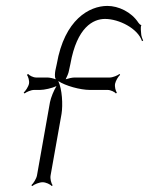

<svg xmlns="http://www.w3.org/2000/svg" viewBox="-20 -616 504 649"><path d="M60 -303 63 -300C69 -305 85 -312 95 -312H115C130 -312 156 -318 171 -325C162 -311 152 -286 149 -271L105 -23C103 -12 93 4 86 10L89 13C96 7 113 0 124 0C135 0 150 7 155 13L158 10C153 4 149 -12 151 -23L188 -231C193 -262 190 -315 177 -342C201 -326 251 -312 284 -312H344C354 -312 368 -305 372 -300L375 -303C371 -308 367 -323 369 -333C371 -343 380 -358 386 -363L384 -366C378 -361 361 -354 351 -354H232C224 -354 211 -351 202 -348C206 -356 212 -369 213 -377L218 -400C240 -524 295 -552 335 -552C382 -552 446 -520 460 -477L464 -479C461 -485 457 -495 457 -504C457 -507 454 -527 458 -530L456 -532C455 -531 449 -537 448 -539C424 -576 380 -596 343 -596C282 -596 198 -550 172 -400L167 -377C166 -371 164 -355 168 -350V-348C161 -351 148 -354 140 -354H102C92 -354 79 -361 75 -366L71 -363C75 -358 80 -343 78 -333C76 -323 66 -308 60 -303Z"/></svg>

Font: Armata Saber
Style: RgIta
Weight: 400
Designer: Jasper
Foundry: Cannot Into Space Fonts
Version: Version 0.970